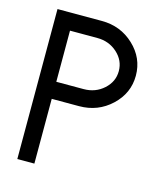

<svg xmlns="http://www.w3.org/2000/svg" viewBox="-100 -721 682 797"><g transform="rotate(15 241.5 -322.5)"><path d="M239.3 -351.6Q290 -351.6 325.7 -383.8Q361.3 -416 361.3 -461.4Q361.3 -506.8 325.7 -539.1Q290 -571.3 239.3 -571.3H122.1V-351.6ZM122.1 0H48.8V-644.5H239.3Q320.3 -644.5 377.4 -590.8Q434.6 -537.1 434.6 -461.4Q434.6 -385.7 377.4 -332Q320.3 -278.3 239.3 -278.3H122.1Z"/></g></svg>

Font: Catrinity
Style: Regular
Weight: 400
Designer: Alexander Lange
Foundry: High-Logic / Made with FontCreator
Version: Version 2.090;May 20, 2024;FontCreator 15.0.0.2974 64-bit